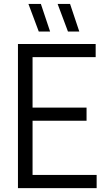

<svg xmlns="http://www.w3.org/2000/svg" viewBox="-20 -966 536 986"><path d="M72.2 0V-740H471.3V-672.5H147.2V-67.5H476.3V0ZM130.3 -346V-413.5H424.5V-346ZM329 -804.1 275.9 -945.8H339.8L387.2 -804.1ZM179.1 -804.1 126 -945.8H189.9L237.3 -804.1Z"/></svg>

Font: Encode Sans Condensed Thin
Style: Regular
Weight: 100
Width: 3
Designer: Multiple Designers
Foundry: Impallari Type
Version: Version 3.002